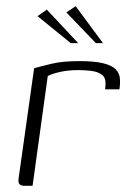

<svg xmlns="http://www.w3.org/2000/svg" viewBox="-20 -599 410 619"><path d="M85 0H58Q48 0 43 -5Q38 -10 40 -24L90 -379Q111 -385 146.5 -393.5Q182 -402 236 -402Q285 -402 313 -395Q341 -388 353 -375.5Q365 -363 366.5 -346.5Q368 -330 365 -311H319L320 -325Q322 -348 308.5 -358Q295 -368 274 -370.5Q253 -373 232 -373Q201 -373 175.5 -367.5Q150 -362 134 -354ZM208 -460 101 -547 131 -568 232 -460ZM289 -460 194 -559 224 -579 312 -460Z"/></svg>

Font: Genos Thin Light
Style: Italic
Weight: 300
Italic angle: -8°
Version: Version 1.010